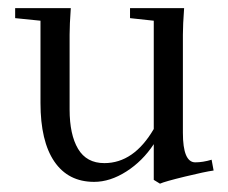

<svg xmlns="http://www.w3.org/2000/svg" viewBox="-20 -434 558 470"><path d="M210.4 11.2Q147 11.2 113 -38.6Q79.1 -88.4 79.1 -182.1V-383.3L17.1 -389.6V-414.1H153.3Q150.4 -373 150.4 -349.1V-166Q150.4 -104.5 171.1 -69.6Q191.9 -34.7 235.4 -34.7Q307.6 -34.7 356.4 -118.2V-383.3L298.3 -389.6V-414.1H430.7Q427.7 -373 427.7 -349.1V-108.9Q427.7 -36.6 458 -36.6Q476.6 -36.6 498 -43L502.9 -16.6Q481.9 -13.7 432.6 -1.7Q383.3 10.3 371.6 15.6L356.4 6.3V-81.1Q329.1 -39.6 289.3 -14.2Q249.5 11.2 210.4 11.2Z"/></svg>

Font: Elstob 18pt
Style: Regular
Weight: 400
Designer: Peter S. Baker
Version: Version 1.015